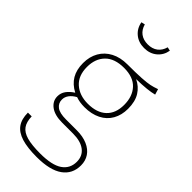

<svg xmlns="http://www.w3.org/2000/svg" viewBox="-295 -819 1079 1079"><g transform="rotate(45 244.5 -279.5)"><path d="M474 -520Q451 -514 418 -510.5Q385 -507 337 -506Q377 -487 400 -450.5Q423 -414 423 -356Q423 -306 401.5 -268Q380 -230 339 -209.5Q298 -189 243 -189Q204 -189 174 -200Q150 -187 136.5 -169Q123 -151 123 -130Q123 -101 145.5 -84Q168 -67 218 -67H304Q353 -67 388.5 -51.5Q424 -36 442.5 -8.5Q461 19 461 56Q461 124 408.5 161.5Q356 199 251 199Q177 199 130.5 184.5Q84 170 62 139Q40 108 40 57H70Q71 100 88.5 124.5Q106 149 145 160Q184 171 251 171Q344 171 387 141.5Q430 112 430 58Q430 12 396.5 -13.5Q363 -39 302 -39H216Q157 -39 124.5 -63Q92 -87 92 -125Q92 -151 107 -172Q122 -193 149 -210Q105 -233 83.5 -269.5Q62 -306 62 -359Q62 -410 84 -448.5Q106 -487 147 -508.5Q188 -530 244 -530Q314 -530 354.5 -532.5Q395 -535 416.5 -539.5Q438 -544 463 -553Q463 -553 463.5 -553Q464 -553 464 -553ZM245 -503Q170 -503 131.5 -464Q93 -425 93 -359Q93 -290 134.5 -253Q176 -216 243 -216Q314 -216 353 -252.5Q392 -289 392 -356Q392 -423 355 -463Q318 -503 245 -503ZM245 -661Q200 -661 169.5 -686.5Q139 -712 132 -753L154 -758Q163 -725 186.5 -707.5Q210 -690 245 -690Q280 -690 303.5 -707.5Q327 -725 336 -758L358 -753Q351 -712 320.5 -686.5Q290 -661 245 -661Z"/></g></svg>

Font: Firava
Style: Regular
Weight: 400
Designer: Carrois Corporate & Edenspiekermann AG
Foundry: Greg Finn Gibson
Version: Version 5.000